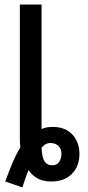

<svg xmlns="http://www.w3.org/2000/svg" viewBox="-20 -785 386 841"><path d="M3 10Q20 -37 36 -74.5Q52 -112 69 -139Q68 -148 67.5 -157Q67 -166 67 -175V-765H162V-220Q185 -230 217 -229Q269 -227 298.5 -194Q328 -161 328 -111Q328 -57 295 -23.5Q262 10 205 10Q169 10 144.5 -3.5Q120 -17 105 -40Q98 -24 91.5 -5Q85 14 78 36ZM209 -61Q230 -61 239.5 -76.5Q249 -92 249 -111Q249 -131 238 -143.5Q227 -156 209 -158Q196 -160 184.5 -155.5Q173 -151 162 -138Q164 -95 175 -78Q186 -61 209 -61Z"/></svg>

Font: Noto Sans ExtraCondensed Medium
Style: Regular
Weight: 500
Width: 2
Designer: Monotype Design Team
Foundry: Monotype Imaging Inc.
Version: Version 2.013; ttfautohint (v1.8.4.7-5d5b)